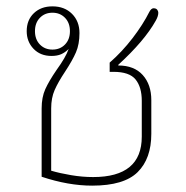

<svg xmlns="http://www.w3.org/2000/svg" viewBox="-20 -574 586 604"><path d="M111 -18V-233Q111 -268 122.5 -293.5Q134 -319 158 -354Q187 -394 196 -420Q185 -409 172.5 -403.5Q160 -398 142 -398Q107 -398 85.5 -420.5Q64 -443 64 -476Q64 -511 86.5 -532.5Q109 -554 145 -554Q183 -554 206.5 -530.5Q230 -507 230 -470Q230 -435 219 -409.5Q208 -384 185 -349Q163 -316 152 -291Q141 -266 141 -233V-37Q168 -29 203.5 -23Q239 -17 273 -17Q426 -17 426 -144V-257Q426 -300 406.5 -324Q387 -348 337 -348H325V-377Q364 -411 397 -454Q430 -497 450 -537Q456 -548 463 -548Q471 -548 474.5 -543.5Q478 -539 478 -534Q478 -523 470 -509Q435 -446 352 -370V-368Q402 -368 429 -338Q456 -308 456 -259V-153Q456 -75 413 -32.5Q370 10 270 10Q195 10 111 -18ZM200 -476Q200 -502 184.5 -518Q169 -534 145 -534Q121 -534 105.5 -518Q90 -502 90 -476Q90 -450 105.5 -434Q121 -418 145 -418Q169 -418 184.5 -434Q200 -450 200 -476Z"/></svg>

Font: Maitree ExtraLight
Style: Regular
Weight: 275
Designer: CadsonDemak Team
Foundry: CadsonDemak
Version: Version 1.003